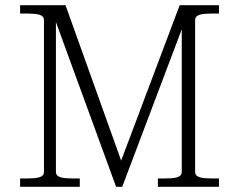

<svg xmlns="http://www.w3.org/2000/svg" viewBox="-20 -720 922 740"><path d="M149.5 -58V-642Q149.5 -654.5 139.2 -660Q129 -665.5 111.5 -666.8Q94 -668 57.5 -668V-700H232.5L447 -101L672.5 -700H824V-668Q788 -668 770.2 -666.8Q752.5 -665.5 742.2 -660Q732 -654.5 732 -642V-58Q732 -45.5 742.2 -40Q752.5 -34.5 770.2 -33.2Q788 -32 824 -32V0H588.5V-32Q625 -32 642.5 -33.2Q660 -34.5 670.2 -40Q680.5 -45.5 680.5 -58V-607L451 0H427.5L195.5 -635V-58Q195.5 -45.5 205.8 -40Q216 -34.5 233.8 -33.2Q251.5 -32 287.5 -32V0H57.5V-32Q94 -32 111.5 -33.2Q129 -34.5 139.2 -40Q149.5 -45.5 149.5 -58Z"/></svg>

Font: Didactic
Style: Regular
Weight: 400
Designer: Tyler Finck
Foundry: Etcetera Type Co
Version: Version 3.007;FEAKit 1.0